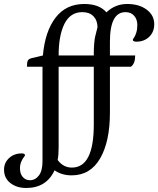

<svg xmlns="http://www.w3.org/2000/svg" viewBox="-115 -729 795 965"><path d="M298.8 -668Q335 -668 355 -647Q375 -626 375 -591.8Q374 -586.9 369.6 -570.3Q365.2 -553.7 362.8 -543Q360.4 -532.2 358.4 -509.3Q356.4 -486.3 356.4 -459V-450.2H179.7Q179.7 -550.8 209 -609.4Q238.3 -668 298.8 -668ZM174.8 75.2Q179.7 50.8 179.7 11.7V-393.6H356.4V-102.5Q356.4 113.3 246.1 113.3Q203.1 113.3 174.8 75.2ZM159.2 127Q195.3 152.3 245.1 152.3Q338.9 152.3 388.2 67.4Q437.5 -17.6 437.5 -163.1V-393.6H543Q564.5 -409.2 564.5 -450.2H437.5V-519.5Q437.5 -668 515.6 -668Q543 -668 559.1 -649.9Q575.2 -631.8 575.2 -603.5Q575.2 -581.1 569.8 -564.5Q564.5 -547.9 558.6 -540Q552.7 -532.2 552.7 -529.3Q552.7 -519.5 570.3 -519.5Q609.4 -519.5 634.8 -543.9Q660.2 -568.4 660.2 -607.4Q660.2 -652.3 622.1 -680.7Q584 -709 524.4 -709Q463.9 -709 419.9 -667Q383.8 -709 308.6 -709Q216.8 -709 164.1 -640.1Q111.3 -571.3 100.6 -450.2L43 -436.5Q29.3 -432.6 24.9 -424.8Q20.5 -417 20.5 -393.6H98.6V82Q98.6 128.9 80.6 152.8Q62.5 176.8 35.2 176.8Q13.7 176.8 -0.5 160.6Q-14.6 144.5 -14.6 117.2Q-14.6 98.6 -8.3 84Q-2 69.3 4.4 61.5Q10.7 53.7 10.7 51.8Q10.7 42 -5.9 42Q-43.9 42 -69.3 65.4Q-94.7 88.9 -94.7 124Q-94.7 166 -63 190.9Q-31.2 215.8 16.6 215.8Q118.2 215.8 159.2 127Z"/></svg>

Font: Kurale
Style: Regular
Weight: 400
Version: 1.0; ttfautohint (v1.3)